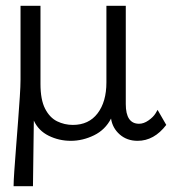

<svg xmlns="http://www.w3.org/2000/svg" viewBox="-20 -477 603 664"><path d="M27 167Q27 150 29.5 114Q32 78 35.5 33Q39 -12 42.5 -58Q46 -104 48.5 -142Q51 -180 51 -202V-457H120V-187Q120 -132 136 -101Q152 -70 177.5 -57.5Q203 -45 232 -45Q287 -45 317.5 -85Q348 -125 348 -192V-457H415V-117Q415 -49 461 -49Q477 -49 493.5 -60.5Q510 -72 518 -85L525 -97L555 -45Q513 10 456 10Q419 10 394 -12Q369 -34 364 -67Q344 -28 305 -9Q266 10 225 10Q184 10 148.5 -7.5Q113 -25 97 -60Q96 -3 95.5 53.5Q95 110 94 167Z"/></svg>

Font: Inconsolata SemiExpanded
Style: Regular
Weight: 400
Width: 6
Monospace: yes
Designer: Raph Levien, Cyreal, Brenton Simpson
Foundry: Raph Levien, Cyreal, Google
Version: Version 3.100; ttfautohint (v1.8.4.7-5d5b)